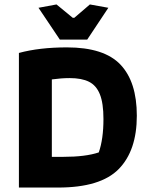

<svg xmlns="http://www.w3.org/2000/svg" viewBox="-20 -843 671 863"><path d="M153 -808 234 -823 307 -763H314L384 -823L467 -808L372 -665H249ZM65 -605Q157 -630 281 -630Q448 -630 521.5 -552.5Q595 -475 595 -323Q595 -166 513.5 -83Q432 0 241 0H65ZM264 -138Q365 -138 424 -158Q445 -218 445 -308Q445 -379 429 -419Q413 -459 380 -475.5Q347 -492 293 -492Q256 -492 213 -486V-138Z"/></svg>

Font: Athiti
Style: Bold
Weight: 700
Designer: CadsonDemak Team
Foundry: CadsonDemak
Version: Version 1.033